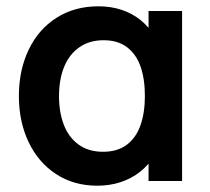

<svg xmlns="http://www.w3.org/2000/svg" viewBox="-20 -575 668 610"><path d="M289.2 15Q214.2 15 157.7 -22.2Q101.2 -59.4 70.6 -124.2Q40 -188.9 40 -270Q40 -351.9 71 -416.8Q102 -481.8 159.4 -518.4Q216.8 -555 292.7 -555Q332.2 -555 365.9 -543.9Q399.6 -532.8 425.9 -511.8Q452.2 -490.7 470.3 -460.8L452 -435.5V-540H558.5V0H452V-105.7L470.3 -80.3Q452.2 -50.8 425 -29.2Q397.8 -7.7 363.2 3.7Q328.7 15 289.2 15ZM307.5 -92.8Q353.2 -92.8 382.7 -115Q412.2 -137.1 426.2 -176.7Q440.3 -216.3 440.3 -270.2Q440.3 -324.2 426.5 -363.7Q412.6 -403.2 383.3 -425.2Q354 -447.2 309.2 -447.2Q265 -447.2 233.1 -425.5Q201.2 -403.9 184.3 -363.8Q167.5 -323.6 167.5 -269.3Q167.5 -218.8 182.6 -179Q197.7 -139.2 229.2 -116Q260.7 -92.8 307.5 -92.8Z"/></svg>

Font: Manrope
Style: Regular
Weight: 400
Designer: Mikhail Sharanda
Foundry: Mikhail Sharanda
Version: Version 4.503